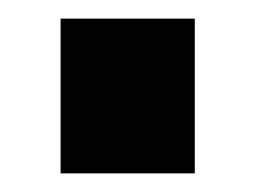

<svg xmlns="http://www.w3.org/2000/svg" viewBox="-20 -186 288 206"><path d="M45 0V-166H189V0Z"/></svg>

Font: TypoPRO Titillium Maps
Style: 999 wt
Weight: 900
Designer: Campivisivi
Foundry: Accademia di Belle Arti di Urbino and students of MA course of Visual design
Version: Version 001.001